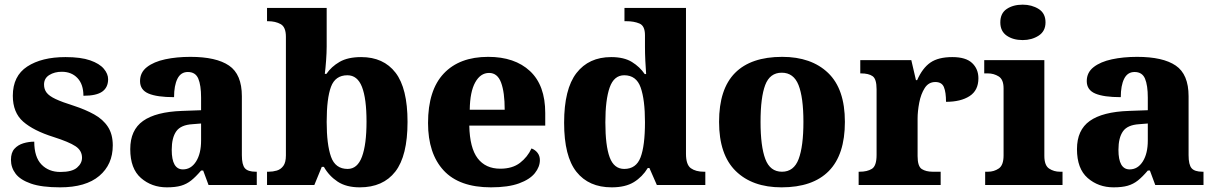

<svg xmlns="http://www.w3.org/2000/svg" viewBox="-20 -794 5213 824"><path d="M238 10Q159 10 113 -6Q67 -22 47 -48.5Q27 -75 27 -108Q27 -139 42 -155.5Q57 -172 80 -179Q103 -186 127 -186Q127 -120 158 -88Q189 -56 239 -56Q289 -56 310.5 -74.5Q332 -93 332 -117Q332 -148 304 -166.5Q276 -185 210 -206Q124 -233 79.5 -272Q35 -311 35 -383Q35 -468 97 -508.5Q159 -549 261 -549Q327 -549 367 -535Q407 -521 425.5 -499Q444 -477 444 -454Q444 -419 419 -401Q394 -383 338 -383Q338 -432 312.5 -459Q287 -486 245 -486Q214 -486 191.5 -472Q169 -458 169 -431Q169 -411 180 -396.5Q191 -382 218.5 -369Q246 -356 297 -340Q346 -324 384 -303Q422 -282 443 -250Q464 -218 464 -170Q464 -88 406 -39Q348 10 238 10Z M696 10Q631 10 585 -30Q539 -70 539 -154Q539 -236 594 -275Q649 -314 761 -318L843 -321V-375Q843 -428 831 -456.5Q819 -485 786 -485Q756 -485 741.5 -456Q727 -427 727 -377Q654 -377 617.5 -392.5Q581 -408 581 -446Q581 -483 610.5 -506Q640 -529 689 -539.5Q738 -550 797 -550Q908 -550 963 -512.5Q1018 -475 1018 -381V-128Q1018 -87 1031 -72Q1044 -57 1078 -57H1082V0H875L852 -62H843Q820 -35 800.5 -19.5Q781 -4 757 3Q733 10 696 10ZM765 -67Q800 -67 821.5 -101Q843 -135 843 -191V-264L806 -261Q756 -258 736.5 -230.5Q717 -203 717 -151Q717 -67 765 -67Z M1524 10Q1466 10 1429 -14.5Q1392 -39 1370 -78H1361L1329 0H1126V-57H1133Q1151 -57 1168 -62Q1185 -67 1196 -82Q1207 -97 1207 -127V-636Q1207 -678 1184.5 -690.5Q1162 -703 1130 -703H1126V-760H1382V-594Q1382 -569 1379.5 -534.5Q1377 -500 1374 -477H1381Q1402 -508 1437.5 -528.5Q1473 -549 1530 -549Q1626 -549 1677.5 -482Q1729 -415 1729 -271Q1729 -125 1676.5 -57.5Q1624 10 1524 10ZM1472 -69Q1514 -69 1533.5 -121.5Q1553 -174 1553 -272Q1553 -371 1533.5 -421Q1514 -471 1471 -471Q1419 -471 1400.5 -421.5Q1382 -372 1382 -271Q1382 -174 1400.5 -121.5Q1419 -69 1472 -69Z M2087 10Q1951 10 1884 -62.5Q1817 -135 1817 -266Q1817 -407 1884.5 -478.5Q1952 -550 2075 -550Q2189 -550 2254.5 -489Q2320 -428 2320 -309V-255H1994Q1996 -159 2030 -114.5Q2064 -70 2127 -70Q2179 -70 2211.5 -95Q2244 -120 2261 -157Q2277 -151 2287 -138Q2297 -125 2297 -107Q2297 -78 2275.5 -51Q2254 -24 2207.5 -7Q2161 10 2087 10ZM2146 -323Q2146 -398 2130.5 -439.5Q2115 -481 2079 -481Q2042 -481 2019.5 -440.5Q1997 -400 1996 -323Z M2605 10Q2507 10 2454 -56.5Q2401 -123 2401 -267Q2401 -412 2454 -480.5Q2507 -549 2603 -549Q2658 -549 2692 -528Q2726 -507 2747 -476H2753Q2751 -501 2749.5 -533.5Q2748 -566 2748 -593V-643Q2748 -683 2724.5 -693Q2701 -703 2668 -703H2660V-760H2924V-134Q2924 -87 2945 -72Q2966 -57 3001 -57H3007V0H2799L2767 -73H2760Q2737 -35 2700.5 -12.5Q2664 10 2605 10ZM2659 -69Q2710 -69 2729 -118.5Q2748 -168 2748 -270Q2748 -366 2729.5 -418.5Q2711 -471 2659 -471Q2615 -471 2596.5 -418.5Q2578 -366 2578 -269Q2578 -169 2596.5 -119Q2615 -69 2659 -69Z M3334 10Q3209 10 3137.5 -60Q3066 -130 3066 -271Q3066 -412 3134.5 -481Q3203 -550 3337 -550Q3462 -550 3534 -481Q3606 -412 3606 -271Q3606 -130 3537 -60Q3468 10 3334 10ZM3336 -57Q3387 -57 3407.5 -111.5Q3428 -166 3428 -271Q3428 -376 3407 -429Q3386 -482 3335 -482Q3284 -482 3264 -429Q3244 -376 3244 -271Q3244 -166 3264.5 -111.5Q3285 -57 3336 -57Z M3665 0V-57H3669Q3702 -57 3722 -69.5Q3742 -82 3742 -129V-411Q3742 -455 3725 -467Q3708 -479 3675 -479H3672V-536H3891L3911 -450H3916Q3939 -502 3973 -525.5Q4007 -549 4067 -549Q4125 -549 4152 -523.5Q4179 -498 4179 -458Q4179 -406 4141 -381.5Q4103 -357 4040 -357Q4040 -398 4031 -420Q4022 -442 3994 -442Q3965 -442 3948.5 -416Q3932 -390 3925 -353Q3918 -316 3918 -285V-124Q3918 -80 3936 -68.5Q3954 -57 3983 -57H4017V0Z M4369 -622Q4328 -622 4300.5 -641Q4273 -660 4273 -698Q4273 -737 4300.5 -755.5Q4328 -774 4369 -774Q4408 -774 4437.5 -755.5Q4467 -737 4467 -698Q4467 -660 4437.5 -641Q4408 -622 4369 -622ZM4208 0V-57H4220Q4246 -57 4266.5 -71Q4287 -85 4287 -127V-415Q4287 -453 4266 -466Q4245 -479 4220 -479H4204V-536H4462V-125Q4462 -84 4482.5 -70.5Q4503 -57 4529 -57H4540V0Z M4759 10Q4694 10 4648 -30Q4602 -70 4602 -154Q4602 -236 4657 -275Q4712 -314 4824 -318L4906 -321V-375Q4906 -428 4894 -456.5Q4882 -485 4849 -485Q4819 -485 4804.5 -456Q4790 -427 4790 -377Q4717 -377 4680.5 -392.5Q4644 -408 4644 -446Q4644 -483 4673.5 -506Q4703 -529 4752 -539.5Q4801 -550 4860 -550Q4971 -550 5026 -512.5Q5081 -475 5081 -381V-128Q5081 -87 5094 -72Q5107 -57 5141 -57H5145V0H4938L4915 -62H4906Q4883 -35 4863.5 -19.5Q4844 -4 4820 3Q4796 10 4759 10ZM4828 -67Q4863 -67 4884.5 -101Q4906 -135 4906 -191V-264L4869 -261Q4819 -258 4799.5 -230.5Q4780 -203 4780 -151Q4780 -67 4828 -67Z"/></svg>

Font: Noto Serif Tamil ExtraBold
Style: Regular
Weight: 800
Designer: Indian Type Foundry, Tom Grace, and the Monotype Design Team
Foundry: Monotype Imaging Inc.
Version: Version 2.004; ttfautohint (v1.8.4.7-5d5b)